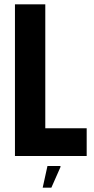

<svg xmlns="http://www.w3.org/2000/svg" viewBox="-20 -720 433 886"><path d="M49 -700H189V-128H380V0H49ZM217 146H177L199 46H259V51Z"/></svg>

Font: Phudu SemiBold
Style: Regular
Weight: 600
Version: Version 1.005;gftools[0.9.23]